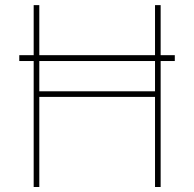

<svg xmlns="http://www.w3.org/2000/svg" viewBox="-20 -748 776 768"><path d="M679.2 -527.3V-503.9H57.1V-527.3ZM114.7 0V-727.5H137.2V-382.8H600.1V-727.5H622.6V0H600.1V-360.4H137.2V0Z"/></svg>

Font: Inter 17pt Thin
Style: Regular
Weight: 250
Version: Version 4.001;git-66647c0bb